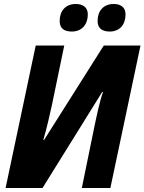

<svg xmlns="http://www.w3.org/2000/svg" viewBox="-20 -942 724 962"><path d="M340 -784C390 -784 420 -819 420 -870C420 -907 393 -922 360 -922C308 -922 279 -887 279 -837C279 -799 302 -784 340 -784ZM530 -784C580 -784 609 -819 609 -870C609 -907 583 -922 550 -922C498 -922 469 -887 469 -837C469 -799 493 -784 530 -784ZM8 0H193L492 -481L496 -480C478 -431 462 -350 451 -298L390 0H533L684 -714H500L201 -241H197C214 -298 229 -365 240 -415L302 -714H159Z"/></svg>

Font: Noto Sans Display SemiCondensed Extra
Style: Italic
Weight: 800
Width: 4
Italic angle: -12°
Designer: Monotype Design Team
Foundry: Monotype Imaging Inc.
Version: Version 1.900